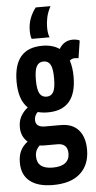

<svg xmlns="http://www.w3.org/2000/svg" viewBox="-64 -802 530 1060"><g transform="rotate(-5 201.0 -272.5)"><path d="M193 -182Q162 -182 137 -189Q118 -172 118 -146Q118 -106 170 -106H257Q322 -106 356 -67Q390 -28 390 42Q390 125 338 172.5Q286 220 186 220Q103 220 58.5 184.5Q14 149 14 81Q14 43 27.5 15.5Q41 -12 67 -31Q31 -62 31 -114Q31 -149 45.5 -174.5Q60 -200 84 -219Q35 -265 35 -366Q35 -551 193 -551Q251 -551 288 -525Q315 -570 364 -570Q386 -570 402 -562L387 -465Q382 -466 377 -466.5Q372 -467 365 -467Q350 -467 338 -456Q351 -418 351 -366Q351 -182 193 -182ZM193 -269Q219 -269 231 -291Q243 -313 243 -366Q243 -420 231 -442Q219 -464 193 -464Q167 -464 154.5 -442Q142 -420 142 -366Q142 -313 154.5 -291Q167 -269 193 -269ZM106 54Q106 124 193 124Q240 124 263 105.5Q286 87 286 54Q286 -2 230 -2H158Q144 -2 131 -4Q119 7 112.5 21Q106 35 106 54ZM238 -594H139Q136 -600 134 -612Q132 -624 132 -639Q132 -676 143.5 -707Q155 -738 176 -765H258Q241 -733 235 -705Q229 -677 229 -650Q229 -614 238 -594Z"/></g></svg>

Font: Georama Condensed SemiBold
Style: Regular
Weight: 600
Width: 3
Designer: Jean-Baptiste Levee
Foundry: Production Type
Version: Version 1.000